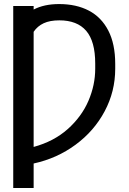

<svg xmlns="http://www.w3.org/2000/svg" viewBox="-20 -737 641 956"><path d="M147.5 -689.5Q199.7 -716.8 274.4 -716.8Q359.9 -716.8 422.4 -684.1Q484.9 -651.4 519.3 -584.7Q553.7 -518.1 553.7 -418.9V-394.5Q553.7 -281.7 501.2 -183.1Q448.7 -84.5 356.2 -16.4Q263.7 51.8 147.5 77.1V199.2H45.9V-707H147.5ZM454.1 -394.5V-420.9Q454.1 -531.2 409.2 -583.5Q364.3 -635.7 275.4 -635.7Q228.5 -635.7 197.5 -621.3Q166.5 -606.9 147.5 -578.6V-5.4Q248 -32.7 317.1 -94.2Q386.2 -155.8 420.2 -234.6Q454.1 -313.5 454.1 -394.5Z"/></svg>

Font: Pretendard GOV
Style: Regular
Weight: 400
Designer: Base glyphs from Inter by Rasmus Andersson; Hangeul glyphs from Noto Sans CJK(Source Han Sans) by Jang Soo-young and Kan
Foundry: Kil Hyung-jin
Version: Version 1.309